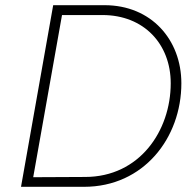

<svg xmlns="http://www.w3.org/2000/svg" viewBox="-20 -720 753 740"><path d="M61 0H304C534 0 679 -189 679 -399C679 -567 563 -700 383 -700H185ZM108 -37 219 -662H375C535 -662 638 -550 638 -399C638 -216 518 -38 308 -38Z"/></svg>

Font: Fixel Display 20240404 ExLight
Style: Italic
Weight: 200
Italic angle: -10°
Designer: AlfaBravo + MacPaw
Foundry: Kyrylo Tkachov, Marchela Mozhyna, Serhii Makarenko, Maria Weinstein, Zakhar Kryvoshyya
Version: Version 1.211;Glyphs 3.2 (3225)